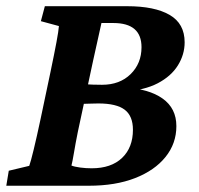

<svg xmlns="http://www.w3.org/2000/svg" viewBox="-26 -593 634 613"><path d="M67.4 -63.5Q72.3 -77.1 81.5 -115.2Q90.8 -153.3 103.5 -212.9L134.8 -361.3Q147.5 -421.9 154.3 -458.5Q161.1 -495.1 162.1 -509.8L104.5 -525.4L117.2 -573.2H379.9Q467.8 -573.2 515.6 -545.4Q563.5 -517.6 563.5 -458Q563.5 -418.9 542 -384.3Q520.5 -349.6 477.5 -327.1Q434.6 -304.7 369.1 -300.8L371.1 -313.5Q449.2 -309.6 493.2 -278.3Q537.1 -247.1 537.1 -190.4Q537.1 -134.8 502.4 -91.8Q467.8 -48.8 405.3 -24.4Q342.8 0 257.8 0H-5.9L2 -47.9ZM222.7 -172.9Q214.8 -133.8 210 -104.5Q205.1 -75.2 202.1 -64.5Q211.9 -60.5 230 -58.1Q248 -55.7 266.6 -55.7Q329.1 -55.7 363.8 -88.9Q398.4 -122.1 398.4 -178.7Q398.4 -222.7 372.1 -242.7Q345.7 -262.7 288.1 -262.7Q275.4 -262.7 265.6 -262.2Q255.9 -261.7 247.6 -261.7Q239.3 -261.7 230.5 -260.7L244.1 -324.2Q257.8 -323.2 270 -322.8Q282.2 -322.3 299.8 -322.3Q356.4 -322.3 391.1 -356.4Q425.8 -390.6 425.8 -442.4Q425.8 -519.5 335.9 -519.5H297.9Q295.9 -510.7 288.6 -477.5Q281.2 -444.3 271.5 -400.4Z"/></svg>

Font: Crimson Pro
Style: Bold Italic
Weight: 700
Italic angle: -12°
Designer: Jacques Le Bailly
Foundry: Baron von Fonthausen
Version: Version 1.003